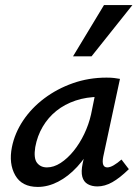

<svg xmlns="http://www.w3.org/2000/svg" viewBox="-20 -729 551 757"><path d="M129 8Q66 8 40 -38Q14 -84 27 -149Q38 -204 71 -253.5Q104 -303 154.5 -341Q205 -379 267.5 -401Q330 -423 400 -423Q418 -423 430 -421.5Q442 -420 453 -418L387 -111Q379 -69 403 -69Q414 -69 428.5 -77.5Q443 -86 459 -100L488 -62Q452 -27 422.5 -10.5Q393 6 364 6Q342 6 326 -3Q310 -12 304.5 -32Q299 -52 306 -85L341 -243L389 -277Q374 -215 347 -162.5Q320 -110 284.5 -71.5Q249 -33 209 -12.5Q169 8 129 8ZM165 -69Q192 -69 219 -86.5Q246 -104 270 -133.5Q294 -163 312 -200.5Q330 -238 339 -278L360 -381L407 -344Q399 -346 390 -346.5Q381 -347 372 -347Q321 -347 278 -332.5Q235 -318 202.5 -292Q170 -266 148.5 -229.5Q127 -193 119 -149Q112 -105 126 -87Q140 -69 165 -69ZM268 -507 390 -709H502L341 -507Z"/></svg>

Font: Ysabeau Infant SemiBold
Style: Italic
Weight: 600
Italic angle: -12°
Designer: Christian Thalmann (Catharsis Fonts)
Version: Version 2.002; featfreeze: ss01,ss02,lnum